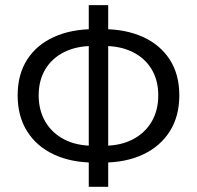

<svg xmlns="http://www.w3.org/2000/svg" viewBox="-20 -698 759 740"><path d="M343 -71.4Q254.5 -71.4 187.9 -102.5Q121.3 -133.6 84.7 -191.7Q48 -249.8 48 -330.5Q48 -411.2 84.7 -468.3Q121.3 -525.4 187.9 -555.5Q254.5 -585.7 343 -585.7H376.1Q464.7 -585.7 531 -555.5Q597.4 -525.4 634.3 -468.3Q671.1 -411.2 671.1 -330.5Q671.1 -249.8 634.3 -191.7Q597.4 -133.6 531 -102.5Q464.7 -71.4 376.1 -71.4ZM339.4 -136.2H379.8Q443.9 -136.2 491 -160.4Q538.2 -184.7 564.1 -228.5Q590 -272.4 590 -330.5Q590 -388.7 564.1 -431.5Q538.2 -474.3 491 -497.6Q443.9 -520.9 379.8 -520.9H339.4Q275.2 -520.9 228.1 -497.6Q180.9 -474.3 155 -431.5Q129.1 -388.7 129.1 -330.5Q129.1 -272.4 155 -228.5Q180.9 -184.7 228.1 -160.4Q275.2 -136.2 339.4 -136.2ZM322.1 22V-678.3H397V22Z"/></svg>

Font: Source Sans 3
Style: Regular
Weight: 200
Designer: Paul D. Hunt
Foundry: Adobe
Version: Version 3.046;hotconv 1.0.118;makeotfexe 2.5.65603